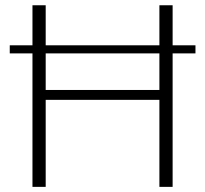

<svg xmlns="http://www.w3.org/2000/svg" viewBox="-20 -728 800 748"><path d="M601 -520H158V-377.5H601ZM741.5 -520H652.5V0H601V-339H158V0H106.5V-520H18V-551.5H106.5V-707.5H158V-551.5H601V-707.5H652.5V-551.5H741.5Z"/></svg>

Font: LatoLatin Light
Style: Regular
Weight: 300
Designer: Lukasz Dziedzic with Adam Twardoch and Botio Nikoltchev
Foundry: tyPoland Lukasz Dziedzic
Version: Version 2.015; 2015-08-06; http://www.latofonts.com/